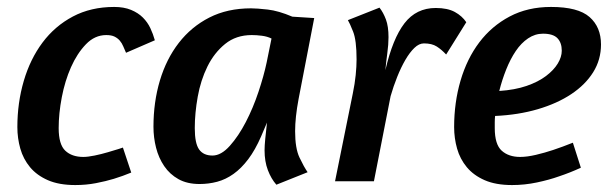

<svg xmlns="http://www.w3.org/2000/svg" viewBox="-20 -522 1756 553"><path d="M358 -25Q334 -15 308 -7Q285 0 256.5 5.5Q228 11 197 11Q150 11 118 -3Q86 -17 66.5 -40.5Q47 -64 38.5 -94Q30 -124 30 -156Q30 -226 48.5 -289Q67 -352 102.5 -399.5Q138 -447 190 -474.5Q242 -502 309 -502Q337 -502 357.5 -493.5Q378 -485 391.5 -471.5Q405 -458 413 -441Q421 -424 426 -406L343 -370Q339 -379 335 -388.5Q331 -398 325 -405Q319 -412 310 -416.5Q301 -421 286 -421Q253 -421 227.5 -394.5Q202 -368 184.5 -328.5Q167 -289 158 -242Q149 -195 149 -153Q149 -106 168 -88Q187 -70 220 -70Q233 -70 252.5 -74Q272 -78 290.5 -83.5Q309 -89 322 -93L334 -97Z M748 -342 762 -411Q750 -417 734.5 -419Q719 -421 705 -421Q660 -421 628.5 -395.5Q597 -370 577.5 -330.5Q558 -291 549.5 -243.5Q541 -196 541 -153Q541 -109 553.5 -91.5Q566 -74 592 -74Q617 -74 642 -102Q667 -130 688 -170.5Q709 -211 724.5 -257.5Q740 -304 748 -342ZM422 -157Q422 -228 440.5 -290Q459 -352 495 -398.5Q531 -445 583 -471.5Q635 -498 703 -498Q720 -498 751 -494.5Q782 -491 822 -474L885 -470L840 -237Q830 -184 830 -144Q830 -95 842.5 -68.5Q855 -42 866 -26L776 10Q761 -7 751.5 -32Q742 -57 742 -89Q742 -102 744 -122.5Q746 -143 749 -169L732 -129Q715 -90 695 -63.5Q675 -37 652.5 -21Q630 -5 605.5 1.5Q581 8 555 8Q519 8 494 -6Q469 -20 453 -43.5Q437 -67 429.5 -96.5Q422 -126 422 -157Z M1265 -365Q1252 -379 1238 -388Q1224 -397 1201 -397Q1187 -397 1173.5 -384Q1160 -371 1147.5 -349.5Q1135 -328 1124 -300.5Q1113 -273 1105 -245L1057 0H945L996 -252Q1002 -281 1004.5 -306Q1007 -331 1007 -351Q1007 -406 997 -431Q987 -456 982 -464L1073 -500Q1084 -486 1091.5 -466Q1099 -446 1099 -415Q1099 -394 1095.5 -368.5Q1092 -343 1090 -320Q1111 -411 1145 -455Q1179 -499 1235 -499Q1269 -499 1290 -487.5Q1311 -476 1323 -458Z M1567 -502Q1645 -502 1678 -473Q1711 -444 1711 -394Q1711 -350 1688.5 -314Q1666 -278 1625.5 -251Q1585 -224 1529 -207.5Q1473 -191 1406 -188Q1405 -179 1405 -170Q1405 -161 1405 -153Q1405 -106 1425 -88Q1445 -70 1478 -70Q1498 -70 1523.5 -76Q1549 -82 1573 -90Q1600 -99 1630 -111L1653 -39Q1623 -25 1590 -14Q1562 -4 1526.5 3.5Q1491 11 1455 11Q1408 11 1376 -3Q1344 -17 1324.5 -40.5Q1305 -64 1296.5 -94Q1288 -124 1288 -156Q1288 -227 1306.5 -290Q1325 -353 1360.5 -400Q1396 -447 1448 -474.5Q1500 -502 1567 -502ZM1418 -260Q1463 -263 1496.5 -274.5Q1530 -286 1552.5 -303Q1575 -320 1586.5 -339Q1598 -358 1598 -376Q1598 -399 1585.5 -412Q1573 -425 1544 -425Q1521 -425 1501 -411.5Q1481 -398 1465.5 -375Q1450 -352 1438 -322Q1426 -292 1418 -260Z"/></svg>

Font: Amaranth
Style: Italic
Weight: 400
Designer: Gesine Todt
Foundry: Gesine Todt
Version: Version 1.001